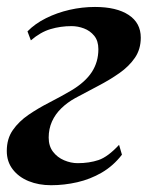

<svg xmlns="http://www.w3.org/2000/svg" viewBox="-25 -536 435 566"><path d="M125.5 10Q89 10 59.5 -2Q30 -14 12.5 -36.8Q-5 -59.5 -5 -91Q-5 -127 12.8 -152.5Q30.5 -178 59 -197.5Q87.5 -217 120.8 -234Q154 -251 185.5 -269.5Q226.5 -294 245.8 -323.8Q265 -353.5 265 -391Q265 -415.5 252.8 -430.5Q240.5 -445.5 222.5 -452.2Q204.5 -459 186 -459Q153.5 -459 124 -450.2Q94.5 -441.5 66 -417L56 -443.5Q78.5 -466.5 110.8 -482.5Q143 -498.5 180 -507Q217 -515.5 255 -515.5Q318.5 -515.5 354.2 -492Q390 -468.5 390 -425Q390 -391 372.8 -365.8Q355.5 -340.5 327 -320.5Q298.5 -300.5 264.5 -282.8Q230.5 -265 197 -247Q173.5 -234 155.8 -216.8Q138 -199.5 128.2 -177.8Q118.5 -156 118.5 -130.5Q118.5 -105.5 131.2 -88.8Q144 -72 164 -63.5Q184 -55 204 -55Q238 -55 265.5 -64.2Q293 -73.5 326 -109L334.5 -80Q309 -47 275 -27.2Q241 -7.5 202.8 1.2Q164.5 10 125.5 10Z"/></svg>

Font: Merriweather 144pt SemiBold
Style: Italic
Weight: 600
Italic angle: -7.8°
Version: Version 2.101